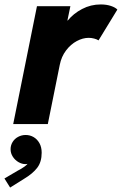

<svg xmlns="http://www.w3.org/2000/svg" viewBox="-54 -553 543 856"><path d="M110.8 -525.4H259.8L246.6 -461.9H248.5Q273.4 -492.7 312 -512.9Q350.6 -533.2 395 -533.2Q420.9 -533.2 440.9 -526.4Q460.9 -519.5 469.2 -510.3L385.3 -373Q377.9 -377.9 365.7 -381.1Q353.5 -384.3 341.3 -384.3Q315.4 -384.3 288.3 -369.9Q261.2 -355.5 240.5 -328.1Q219.7 -300.8 212.4 -263.7L159.2 0H4.9ZM-34.2 242.7 24.9 208Q30.3 205.1 38.3 200.7Q46.4 196.3 54.4 190.4Q62.5 184.6 68.8 177.7Q63 178.7 59.6 178.7Q43.9 178.7 28.6 169.9Q13.2 161.1 3.2 145.8Q-6.8 130.4 -6.8 112.3Q-6.8 94.7 2.2 80.1Q11.2 65.4 26.9 57.1Q42.5 48.8 60.5 48.8Q79.6 48.8 95.7 58.1Q111.8 67.4 121.8 85.2Q131.8 103 131.8 127.9Q131.8 168.9 112.1 194.8Q92.3 220.7 55.7 242.7L-8.8 283.2Z"/></svg>

Font: Reddit Sans Chocolate ExBold
Style: Italic
Weight: 800
Italic angle: -11.25°
Designer: Stephen Hutchings
Version: Version 1.013